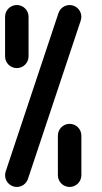

<svg xmlns="http://www.w3.org/2000/svg" viewBox="-20 -737 404 757"><path d="M46.3 0.1C65.7 0.1 83.7 -12.2 90.2 -31.6L298.4 -656.3C306.4 -680.5 293.3 -706.7 269.1 -714.8C244.9 -722.8 218.7 -709.7 210.6 -685.5L2.4 -60.8C-5.6 -36.6 7.5 -10.4 31.7 -2.3C36.5 -0.7 41.4 0.1 46.3 0.1ZM254.5 0.1C280.1 0.1 300.8 -20.6 300.8 -46.2V-202.4C300.8 -228 280.1 -248.7 254.5 -248.7C228.9 -248.7 208.2 -228 208.2 -202.4V-46.2C208.2 -20.6 228.9 0.1 254.5 0.1ZM46.3 -468.5C71.8 -468.5 92.6 -489.2 92.6 -514.7V-670.9C92.6 -696.5 71.9 -717.2 46.3 -717.2C20.7 -717.2 0 -696.5 0 -670.9V-514.7C0 -489.2 20.7 -468.5 46.3 -468.5Z"/></svg>

Font: Cactron
Style: Regular
Weight: 400
Version: Version 1.0